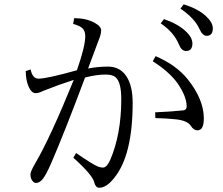

<svg xmlns="http://www.w3.org/2000/svg" viewBox="-20 -865 1040 896"><path d="M704.1 -340.8Q782.2 -344.2 835.9 -350.1Q851.1 -351.6 851.1 -369.1Q851.1 -414.1 808.1 -477.1Q769 -530.8 692.9 -579.1L706.1 -603Q802.7 -561.5 856 -495.1Q931.2 -400.9 931.2 -312Q931.2 -256.8 901.4 -256.8Q883.8 -256.8 871.1 -276.9Q855.5 -302.2 801.3 -308.1Q754.4 -313 705.1 -314ZM745.1 -775.9Q810.1 -753.4 846.2 -719.7Q877.9 -690.4 877.9 -662.1Q877.9 -627 848.1 -627Q827.1 -627 814.9 -657.7Q791.5 -714.4 730 -755.9ZM836.9 -844.7Q900.9 -825.7 939.9 -791Q973.1 -760.7 973.1 -732.9Q973.1 -697.8 944.3 -697.8Q924.8 -697.8 910.2 -731Q887.7 -780.3 822.3 -824.7ZM338.9 -537.1Q377.9 -648.4 377.9 -696.3Q377.9 -721.7 363.3 -734.4Q350.6 -745.6 321.3 -753.4L326.2 -780.3Q381.3 -780.3 420.4 -759.3Q452.1 -742.2 452.1 -723.1Q452.1 -705.6 439.9 -676.3Q421.9 -629.4 391.1 -545.4Q437.5 -554.2 483.9 -554.2Q541 -554.2 570.8 -507.3Q599.1 -463.9 599.1 -385.3Q599.1 -139.2 512.2 -33.7Q476.6 11.2 442.9 11.2Q426.3 11.2 419.9 -13.7Q413.1 -47.4 322.3 -128.9L335 -150.9Q412.6 -97.2 439 -86.9Q450.7 -83 460.9 -83Q478 -83 494.1 -118.2Q545.9 -238.3 545.9 -402.8Q545.9 -481.4 519.5 -504.4Q505.4 -517.1 472.2 -517.1Q431.2 -517.1 377 -503.4Q281.2 -247.1 218.3 -102.1Q195.8 -50.8 180.7 -31.2Q165 -11.2 147.9 -11.2Q138.7 -11.2 130.9 -21.5Q122.1 -32.7 122.1 -51.3Q122.1 -64.5 145 -104Q214.4 -221.7 324.2 -492.2Q256.8 -470.7 183.1 -441.4Q161.1 -430.2 146 -430.2Q127.4 -430.2 113.8 -460Q100.6 -489.3 100.1 -533.2L123 -541Q131.3 -498 160.2 -498Q198.7 -498 338.9 -537.1Z"/></svg>

Font: I.MingCP
Style: Regular
Weight: 400
Designer: I.Font Project
Version: Version 8.000; Sep 06, 2022